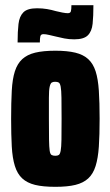

<svg xmlns="http://www.w3.org/2000/svg" viewBox="-20 -714 427 742"><path d="M194 8Q146 8 115.5 0.5Q85 -7 66 -24.5Q47 -42 37.5 -72.5Q28 -103 25.5 -148Q23 -193 23 -255Q23 -318 25.5 -363.5Q28 -409 37.5 -438.5Q47 -468 66 -485.5Q85 -503 116 -510.5Q147 -518 194 -518Q240 -518 271 -510.5Q302 -503 321 -485.5Q340 -468 349.5 -438.5Q359 -409 362 -363.5Q365 -318 365 -255Q365 -192 362 -147.5Q359 -103 349.5 -72.5Q340 -42 321 -24.5Q302 -7 271.5 0.5Q241 8 194 8ZM194 -112Q202 -112 207 -115Q212 -118 214.5 -131.5Q217 -145 217.5 -174Q218 -203 218 -255Q218 -307 217.5 -336.5Q217 -366 214.5 -379Q212 -392 207 -395Q202 -398 193 -398Q185 -398 180 -395Q175 -392 172 -379Q169 -366 169 -336.5Q169 -307 169 -255Q169 -203 169.5 -174Q170 -145 172 -131.5Q174 -118 179.5 -115Q185 -112 194 -112ZM48 -550Q48 -592 51.5 -621.5Q55 -651 70.5 -666.5Q86 -682 123 -682Q144 -682 161.5 -679Q179 -676 196 -671Q208 -668 221 -665.5Q234 -663 242 -663Q252 -663 254 -670.5Q256 -678 256 -694H341Q341 -652 338 -622.5Q335 -593 319.5 -577.5Q304 -562 267 -562Q246 -562 228.5 -565.5Q211 -569 195 -573Q182 -576 169.5 -579Q157 -582 148 -582Q138 -582 136 -574Q134 -566 134 -550Z"/></svg>

Font: Saira ExtraCondensed Black
Style: Regular
Weight: 900
Width: 2
Designer: Hector Gatti with collaboration of the Omnibus-Type team
Foundry: Omnibus-Type
Version: Version 1.101